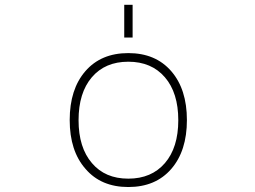

<svg xmlns="http://www.w3.org/2000/svg" viewBox="-20 -752 1040 784"><path d="M355.5 -85.9Q409.2 -22.5 503.9 -22.5Q598.6 -22.5 653.3 -85.9Q708 -149.4 708 -261.2Q708 -373 653.3 -436.5Q598.6 -500 503.9 -500Q409.2 -500 355 -436.5Q300.8 -373 300.8 -261.2Q300.8 -149.4 355.5 -85.9ZM329.1 -62.5Q264.6 -135.7 264.6 -261.7Q264.6 -387.7 328.6 -461.4Q392.6 -535.2 503.9 -535.2Q615.2 -535.2 679.2 -461.4Q743.2 -387.7 743.2 -261.7Q743.2 -135.7 679.2 -62Q615.2 11.7 503.9 11.7Q392.6 11.7 329.1 -62.5ZM487.3 -598.6V-732.4H521.5V-598.6Z"/></svg>

Font: GenEi Gothic M ExtraLight
Style: Regular
Weight: 200
Designer: o_tamon (Modified); [Source Han Sans]
Ryoko NISHIZUKA  (kana & ideographs); Paul D. Hunt (Latin, Greek & Cyrillic); Wenl
Version: Version 1.1a;Original Version 1.004